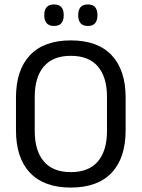

<svg xmlns="http://www.w3.org/2000/svg" viewBox="-20 -833 638 865"><path d="M299 12Q178 12 115 -54.8Q52 -121.5 52 -246V-393.5Q52 -517.5 115 -584.2Q178 -651 299 -651Q420 -651 483 -584.2Q546 -517.5 546 -393.5V-246Q546 -121.5 483 -54.8Q420 12 299 12ZM299 -57.5Q380 -57.5 421 -105.8Q462 -154 462 -242.5V-397Q462 -485.5 421 -533.5Q380 -581.5 299 -581.5Q218.5 -581.5 177.5 -533.5Q136.5 -485.5 136.5 -397V-242.5Q136.5 -154 177.5 -105.8Q218.5 -57.5 299 -57.5ZM223 -716Q201.5 -716 190.5 -728.2Q179.5 -740.5 179.5 -763V-766.5Q179.5 -789 190.5 -801Q201.5 -813 223 -813Q245.5 -813 256.2 -801Q267 -789 267 -766.5V-763Q267 -740.5 256.2 -728.2Q245.5 -716 223 -716ZM376 -716Q354 -716 343.2 -728.2Q332.5 -740.5 332.5 -763V-766.5Q332.5 -789 343.2 -801Q354 -813 376 -813Q397.5 -813 408.2 -801Q419 -789 419 -766.5V-763Q419 -740.5 408.2 -728.2Q397.5 -716 376 -716Z"/></svg>

Font: Anek Gurmukhi Medium
Style: Regular
Weight: 400
Version: Version 1.003